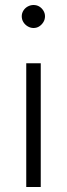

<svg xmlns="http://www.w3.org/2000/svg" viewBox="-20 -748 268 768"><path d="M85 0V-495H143V0ZM114 -636Q102 -636 91 -642.5Q80 -649 73.5 -659.5Q67 -670 67 -683Q67 -695 73.5 -705.5Q80 -716 91 -722Q102 -728 114 -728Q127 -728 137 -722Q147 -716 153.5 -705.5Q160 -695 160 -683Q160 -670 153.5 -659.5Q147 -649 137 -642.5Q127 -636 114 -636Z"/></svg>

Font: REM ExtraLight
Style: Regular
Weight: 250
Designer: Octavio Pardo
Foundry: Ashler Design
Version: Version 1.005;gftools[0.9.28]